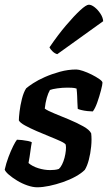

<svg xmlns="http://www.w3.org/2000/svg" viewBox="-24 -795 458 815"><path d="M134 0Q115 0 92 -8Q69 -16 48.5 -28.5Q28 -41 13.5 -53.5Q-1 -66 -4 -75Q2 -102 12 -128.5Q22 -155 32 -175Q42 -195 48 -202Q56 -202 69.5 -200.5Q83 -199 95 -196.5Q107 -194 111 -191Q108 -176 105 -152.5Q102 -129 97 -103Q113 -89 138.5 -81Q164 -73 189 -73Q197 -73 207.5 -74Q218 -75 226 -78Q233 -84 239.5 -97Q246 -110 250 -125.5Q254 -141 255.5 -156Q257 -171 255 -181Q252 -187 232.5 -196Q213 -205 185.5 -216Q158 -227 130.5 -239Q103 -251 82 -262.5Q61 -274 56 -284Q56 -296 59 -321.5Q62 -347 69 -375Q76 -403 87 -420Q96 -428 116.5 -441.5Q137 -455 166.5 -468Q196 -481 230.5 -490.5Q265 -500 300 -500Q310 -500 328 -494Q346 -488 365 -478.5Q384 -469 397.5 -459.5Q411 -450 411 -444Q411 -436 404.5 -411Q398 -386 389 -360.5Q380 -335 370 -322Q361 -322 347 -323.5Q333 -325 321 -328Q309 -331 306 -333Q305 -347 304.5 -360.5Q304 -374 303.5 -388Q303 -402 301 -419Q292 -422 281 -422.5Q270 -423 262 -423Q241 -423 219.5 -420Q198 -417 188 -413Q180 -399 174.5 -379.5Q169 -360 166 -334Q178 -325 206.5 -313.5Q235 -302 268.5 -288Q302 -274 329 -259Q356 -244 363 -229Q366 -204 363 -173.5Q360 -143 353 -116.5Q346 -90 336 -74Q321 -59 296.5 -45.5Q272 -32 243 -22Q214 -12 185.5 -6Q157 0 134 0ZM219 -565Q208 -568 198.5 -577.5Q189 -587 186 -594Q222 -647 256.5 -687.5Q291 -728 316.5 -751.5Q342 -775 353 -775Q364 -775 377.5 -764.5Q391 -754 402 -737.5Q413 -721 414 -705Z"/></svg>

Font: Texturina 12pt
Style: Bold Italic
Weight: 700
Italic angle: -11°
Designer: Guillermo Torres Carreño
Foundry: Omnibus-Type
Version: Version 1.002